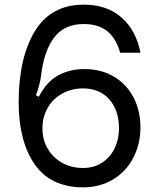

<svg xmlns="http://www.w3.org/2000/svg" viewBox="-20 -793 680 823"><path d="M60 -354Q60 -544 129 -658.5Q198 -773 339 -773Q439 -773 501.5 -717.5Q564 -662 582 -567H495Q478 -628 440 -659Q402 -690 339 -690Q255 -690 211.5 -631.5Q168 -573 156 -468Q152 -434 134 -385L146 -378Q181 -444 230.5 -470.5Q280 -497 341 -497Q413 -497 467.5 -465Q522 -433 552 -376Q582 -319 582 -247Q582 -175 551 -116Q520 -57 464 -23.5Q408 10 337 10Q197 10 128.5 -89Q60 -188 60 -354ZM490 -243Q490 -320 448.5 -367Q407 -414 336 -414Q287 -414 247 -392Q207 -370 184.5 -331Q162 -292 162 -243Q162 -194 184.5 -155.5Q207 -117 246.5 -95Q286 -73 336 -73Q383 -73 418 -96Q453 -119 471.5 -157.5Q490 -196 490 -243Z"/></svg>

Font: Open Sauce Sans
Style: Regular
Weight: 400
Designer: Alfredo Marco Pradil
Foundry: Creative Sauce Fz LLC
Version: Version 1.477